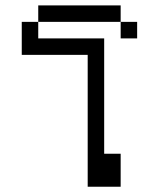

<svg xmlns="http://www.w3.org/2000/svg" viewBox="-20 -708 540 728"><path d="M500 -562.5V-625H437.5V-562.5ZM312.5 -500Q312.5 -500 312.5 0H437.5Q437.5 0 437.5 -125H375V-562.5H125V-625H62.5Q62.5 -625 62.5 -500ZM125 -625H437.5V-687.5H125Z"/></svg>

Font: BFUnifontExMono
Style: Regular
Weight: 500
Version: Version 15.0.06